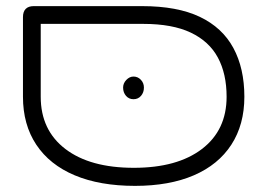

<svg xmlns="http://www.w3.org/2000/svg" viewBox="-20 -600 873 627"><path d="M421 7Q306 7 224 -27.5Q142 -62 98.5 -127.5Q55 -193 55 -284V-544Q55 -562 64 -571Q73 -580 90 -580H444Q559 -580 632.5 -545Q706 -510 742 -443.5Q778 -377 778 -284Q778 -193 735.5 -127.5Q693 -62 613 -27.5Q533 7 421 7ZM417 -52Q559 -52 639.5 -113.5Q720 -175 720 -284Q720 -359 691.5 -412Q663 -465 603 -493.5Q543 -522 448 -522H113V-284Q113 -175 193.5 -113.5Q274 -52 417 -52ZM416 -276Q401 -276 391.5 -287Q382 -298 382 -314Q382 -328 392.5 -339Q403 -350 416 -350Q430 -350 440 -339.5Q450 -329 450 -314Q450 -298 440.5 -287Q431 -276 416 -276Z"/></svg>

Font: Fredoka Expanded Light
Style: Regular
Weight: 300
Width: 7
Designer: Ben Nathan
Foundry: Milena B. Brandão, Ben Nathan
Version: Version 2.001